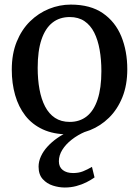

<svg xmlns="http://www.w3.org/2000/svg" viewBox="-20 -588 620 856"><path d="M32.5 -277.5Q32.5 -348 54.5 -402Q76.5 -456 114 -492.8Q151.5 -529.5 198.5 -548.5Q245.5 -567.5 295.5 -567.5Q383 -567.5 438.5 -529.2Q494 -491 520.8 -425.8Q547.5 -360.5 547.5 -279Q547.5 -208.5 525.5 -154.2Q503.5 -100 466 -63.2Q428.5 -26.5 381.5 -7.8Q334.5 11 284 11Q219 11 171.2 -11Q123.5 -33 93 -72.2Q62.5 -111.5 47.5 -164Q32.5 -216.5 32.5 -277.5ZM291 -44.5Q335.5 -44.5 367 -69.5Q398.5 -94.5 415.2 -145Q432 -195.5 432 -271Q432 -322 424.2 -366Q416.5 -410 400 -442.8Q383.5 -475.5 356.5 -493.8Q329.5 -512 291 -512Q245.5 -512 213.8 -487Q182 -462 165 -411.8Q148 -361.5 148 -285.5Q148 -234 156 -190Q164 -146 181 -113.2Q198 -80.5 225.2 -62.5Q252.5 -44.5 291 -44.5ZM268.5 248Q243 248 216 239.5Q189 231 170.5 210.5Q152 190 152 155Q152 132 162.5 109Q173 86 191.8 65.5Q210.5 45 235 27.8Q259.5 10.5 287.5 -1L318.5 -5L360.5 -1Q326.5 13.5 299.8 34.5Q273 55.5 257.8 80Q242.5 104.5 242.5 131Q242.5 156.5 259.8 170Q277 183.5 306 183.5Q330.5 183.5 350 175.8Q369.5 168 390 156L401.5 203Q385.5 214.5 365 224.8Q344.5 235 320.2 241.5Q296 248 268.5 248Z"/></svg>

Font: Merriweather 24pt
Style: Regular
Weight: 400
Designer: Eben Sorkin
Foundry: Eben Sorkin
Version: Version 2.100